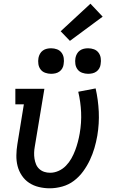

<svg xmlns="http://www.w3.org/2000/svg" viewBox="-20 -1010 640 1038"><path d="M249 8Q219 8 190 1Q161 -6 137.5 -21.5Q114 -37 98 -61Q82 -85 75 -112.5Q68 -140 68.5 -170.5Q69 -201 74 -231L109 -446H63V-530H220L168 -217Q165 -201 164.5 -184.5Q164 -168 166.5 -152Q169 -136 175 -121.5Q181 -107 192.5 -96.5Q204 -86 219 -81Q234 -76 251 -76Q274 -76 296.5 -86Q319 -96 336.5 -114Q354 -132 366 -153.5Q378 -175 386.5 -197.5Q395 -220 401 -243Q407 -266 411 -289Q421 -347 418.5 -403Q416 -459 403 -514L497 -532Q511 -470 514 -406Q517 -342 506 -276Q500 -242 490.5 -209.5Q481 -177 466 -145Q451 -113 429.5 -83.5Q408 -54 379.5 -32.5Q351 -11 316.5 -1.5Q282 8 249 8ZM456 -611Q440 -611 424.5 -616.5Q409 -622 399.5 -634.5Q390 -647 387.5 -663.5Q385 -680 388 -697Q390 -708 396 -719Q402 -730 412 -737Q422 -744 433.5 -746.5Q445 -749 456 -749Q473 -749 488 -743.5Q503 -738 512.5 -725.5Q522 -713 524.5 -696.5Q527 -680 524 -663Q523 -652 517 -641Q511 -630 501 -623Q491 -616 479.5 -613.5Q468 -611 456 -611ZM256 -611Q240 -611 224.5 -616.5Q209 -622 199.5 -634.5Q190 -647 187.5 -663.5Q185 -680 188 -697Q190 -708 196 -719Q202 -730 212 -737Q222 -744 233.5 -746.5Q245 -749 256 -749Q273 -749 288 -743.5Q303 -738 312.5 -725.5Q322 -713 324.5 -696.5Q327 -680 324 -663Q323 -652 317 -641Q311 -630 301 -623Q291 -616 279.5 -613.5Q268 -611 256 -611ZM358 -789 308 -841 469 -990 535 -920Z"/></svg>

Font: Iosevka Slab MdExObl
Style: Regular
Weight: 500
Width: 7
Italic angle: -9°
Monospace: yes
Designer: Belleve Invis
Foundry: Belleve Invis
Version: Version 11.1.1; ttfautohint (v1.8.3)